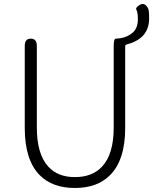

<svg xmlns="http://www.w3.org/2000/svg" viewBox="-20 -921 761 954"><path d="M178 -50Q103 -125 103 -285V-693Q103 -729 133 -729Q163 -729 163 -693V-288Q163 -155 220 -93Q267 -41 352.5 -41Q438 -41 487 -93Q545 -155 545 -288V-693Q545 -729 556 -729Q561 -729 578 -731Q615 -737 640 -759.5Q665 -782 665 -825Q665 -860 658 -871.5Q651 -883 675 -897Q699 -911 716 -879Q721 -870 721 -829Q721 -729 609 -700Q602 -698 602 -691V-285Q602 -125 526 -50Q463 13 352 13Q241 13 178 -50Z"/></svg>

Font: Resource Han Rounded CN Light
Style: Regular
Weight: 300
Designer: Cyano Hao (round all glyphs); Ryoko NISHIZUKA 西塚涼子 (kana, bopomofo & ideographs); Paul D. Hunt (Latin, Greek & Cyrillic)
Foundry: Cyano Hao
Version: 0.990